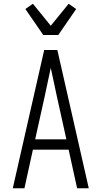

<svg xmlns="http://www.w3.org/2000/svg" viewBox="-20 -1001 540 1021"><path d="M48 0 215 -735H285L452 0H390L345 -205H155L110 0ZM333 -260 282 -490Q274 -528 266 -565.5Q258 -603 250 -640Q242 -603 234 -565.5Q226 -528 218 -490L167 -260ZM210 -815 115 -953 155 -981 250 -864 345 -981 385 -953 290 -815Z"/></svg>

Font: Iosevka SS18 Light
Style: Regular
Weight: 300
Monospace: yes
Designer: Belleve Invis
Foundry: Belleve Invis
Version: Version 25.1.1; ttfautohint (v1.8.4)